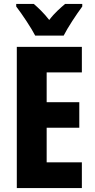

<svg xmlns="http://www.w3.org/2000/svg" viewBox="-20 -951 479 971"><path d="M158 -771H302C322 -811 367 -879 396 -918V-931H309C286 -911 257 -887 229 -850C202 -885 172 -913 151 -931H62V-918C90 -882 140 -807 158 -771ZM394 0V-130H216V-305H381V-434H216V-585H394V-714H65V0Z"/></svg>

Font: Noto Sans Sinhala UI ExtraCondensed ExtraBold
Style: Regular
Weight: 800
Width: 2
Designer: Jelle Bosma - Monotype Design Team
Foundry: Monotype Imaging Inc.
Version: Version 2.006